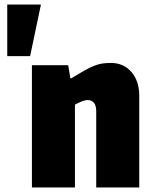

<svg xmlns="http://www.w3.org/2000/svg" viewBox="-20 -828 675 848"><path d="M160 -808V-804L113 -580H12V-808ZM121 -540H281L291 -482H295Q329 -503 353 -516.5Q377 -530 396 -537.5Q415 -545 432 -547.5Q449 -550 470 -550Q526 -550 560.5 -510Q595 -470 595 -405V0H405V-335Q405 -363 394.5 -374.5Q384 -386 368 -386Q355 -386 340.5 -380Q326 -374 311 -366V0H121Z"/></svg>

Font: Encode Sans Compressed
Style: Black
Weight: 900
Designer: Pablo Impallari, Andres Torresi
Foundry: Pablo Impallari, Andres Torresi
Version: Version 1.000; ttfautohint (v1.00) -l 8 -r 50 -G 200 -x 14 -